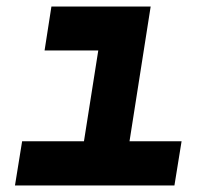

<svg xmlns="http://www.w3.org/2000/svg" viewBox="-20 -570 640 590"><path d="M26 0 48 -136H238L282 -415H117L138 -550H443L378 -136H538L516 0Z"/></svg>

Font: JetBrains Mono NL ExtraBold
Style: Italic
Weight: 800
Italic angle: -9°
Monospace: yes
Designer: Philipp Nurullin, Konstantin Bulenkov
Foundry: JetBrains
Version: Version 2.305; ttfautohint (v1.8.4.7-5d5b)